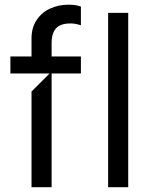

<svg xmlns="http://www.w3.org/2000/svg" viewBox="-20 -781 629 801"><path d="M195.3 -600.9V-545.5H317.5V-474.4H195.3V0H111.5V-399.1L186.8 -474.4H23.4V-545.5H111.5V-620.7Q111.5 -665.5 132.8 -697.4Q154.1 -729.4 189.3 -745.4Q224.4 -761.4 264.9 -761.4Q297.2 -761.4 317.5 -753.6V-675.4Q315.7 -676.1 308.6 -678.3Q301.5 -680.4 292.6 -681.8Q283.7 -683.2 273.4 -683.2Q232.2 -683.2 213.6 -662.6Q195 -642 195.3 -600.9ZM431.1 -727.3H514.9V0H431.1Z"/></svg>

Font: Riot Sans
Style: Regular
Weight: 400
Designer: Rasmus Andersson
Foundry: rsms
Version: Version 4.001